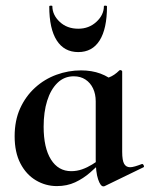

<svg xmlns="http://www.w3.org/2000/svg" viewBox="-20 -648 532 682"><path d="M182 13Q142 13 107.5 -7.5Q73 -28 52.5 -67.5Q32 -107 32 -164Q32 -220 51.5 -263Q71 -306 104.5 -336.5Q138 -367 180.5 -382.5Q223 -398 268 -398Q306 -398 337 -386.5Q368 -375 393 -352L320 -288Q320 -314 310.5 -334Q301 -354 283.5 -365.5Q266 -377 242 -377Q208 -377 184 -353.5Q160 -330 147.5 -290Q135 -250 135 -198Q135 -123 161 -81.5Q187 -40 233 -40Q253 -40 271.5 -46.5Q290 -53 307 -63.5Q324 -74 337 -84L345 -77Q324 -56 300 -35Q276 -14 247 -0.5Q218 13 182 13ZM347 14Q337 14 328.5 -11Q320 -36 320 -82V-359Q348 -366 367 -373Q386 -380 404 -398Q406 -400 410 -398.5Q414 -397 414 -394V-109Q414 -78 421 -66Q428 -54 442 -54Q449 -54 459.5 -57Q470 -60 483 -65Q487 -67 490 -61.5Q493 -56 490 -54L352 13Q350 14 347 14ZM155 -625Q155 -628 160.5 -628Q166 -628 166 -626Q166 -595 192 -570.5Q218 -546 258 -546Q296 -546 322.5 -570.5Q349 -595 349 -626Q349 -628 354.5 -628Q360 -628 360 -625Q360 -546 334 -504.5Q308 -463 258 -463Q208 -463 181.5 -504.5Q155 -546 155 -625Z"/></svg>

Font: Cormorant Infant Light
Style: Bold
Weight: 700
Version: Version 4.001